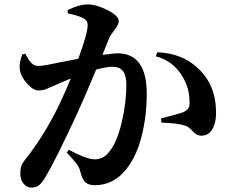

<svg xmlns="http://www.w3.org/2000/svg" viewBox="-20 -808 1040 863"><path d="M470.7 -636.7 440.4 -561.5Q497.1 -568.4 507.8 -568.4Q639.6 -568.4 639.6 -386.7Q639.6 -282.2 614.3 -187Q588.9 -91.8 536.1 -34.2Q482.4 24.4 406.2 24.4Q377 24.4 362.8 10.3Q348.6 -3.9 339.8 -41Q335.9 -55.7 325.7 -69.8Q315.4 -84 280.3 -122.1L289.1 -134.8Q370.1 -91.8 405.3 -91.8Q446.3 -91.8 471.7 -127Q505.9 -168 526.9 -257.3Q547.9 -346.7 547.9 -426.8Q547.9 -467.8 533.2 -487.8Q518.6 -507.8 484.4 -507.8Q458 -507.8 412.1 -495.1Q358.4 -365.2 329.1 -302.7Q232.4 -92.8 184.6 -12.7Q168 15.6 154.3 25.4Q140.6 35.2 120.1 35.2Q100.6 35.2 85.9 17.6Q71.3 0 71.3 -27.3Q71.3 -49.8 75.7 -62Q80.1 -74.2 93.8 -91.8Q175.8 -193.4 246.1 -336.9Q274.4 -396.5 297.9 -455.1Q278.3 -447.3 231.4 -426.8Q226.6 -424.8 216.3 -419.9Q206.1 -415 201.7 -413.6Q197.3 -412.1 189.9 -408.7Q182.6 -405.3 177.7 -404.3Q172.9 -403.3 166 -402.3Q159.2 -401.4 152.3 -401.4Q129.9 -401.4 102.1 -432.1Q74.2 -462.9 69.3 -494.1Q64.5 -523.4 80.1 -563.5L93.8 -566.4Q104.5 -546.9 110.8 -537.1Q117.2 -527.3 127.4 -519.5Q137.7 -511.7 150.4 -511.7Q166 -511.7 190.9 -516.1Q215.8 -520.5 262.7 -530.3Q309.6 -540 332 -543.9Q374 -659.2 374 -694.3Q374 -715.8 358.4 -723.6Q339.8 -736.3 284.2 -748V-762.7Q335 -788.1 375 -788.1Q412.1 -788.1 462.9 -762.7Q513.7 -737.3 513.7 -712.9Q513.7 -697.3 495.1 -673.8Q476.6 -650.4 470.7 -636.7ZM680.7 -554.7 686.5 -573.2Q799.8 -568.4 870.1 -501Q951.2 -425.8 951.2 -300.8Q951.2 -254.9 934.1 -226.6Q917 -198.2 884.8 -198.2Q865.2 -197.3 847.2 -217.3Q829.1 -237.3 815.4 -242.2Q779.3 -254.9 706.1 -256.8L703.1 -275.4Q783.2 -295.9 800.8 -302.7Q819.3 -310.5 826.2 -320.8Q833 -331.1 832 -350.6Q832 -414.1 796.9 -469.7Q753.9 -536.1 680.7 -554.7Z"/></svg>

Font: GenYoMin TW TTF Bold
Style: Regular
Weight: 700
Version: Version 1.300